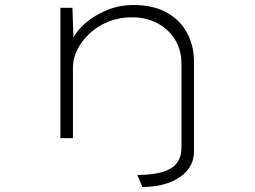

<svg xmlns="http://www.w3.org/2000/svg" viewBox="-20 -551 1018 766"><path d="M548 195 528 147Q616 147 660.5 121.5Q705 96 704 32V-295Q704 -352 678 -393.5Q652 -435 607.5 -458.5Q563 -482 506 -482Q455 -482 412 -464.5Q369 -447 337.5 -417.5Q306 -388 288.5 -353Q271 -318 271 -283V0H221V-520H269L273 -401Q286 -428 320.5 -458.5Q355 -489 405 -510Q455 -531 513 -531Q591 -531 645 -501Q699 -471 726.5 -419.5Q754 -368 754 -305V53Q754 97 727 129Q700 161 653.5 178Q607 195 548 195Z"/></svg>

Font: Lexend Zetta ExtraLight
Style: Regular
Weight: 250
Version: Version 1.007